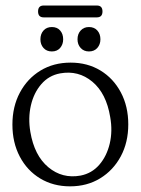

<svg xmlns="http://www.w3.org/2000/svg" viewBox="-20 -666 510 696"><path d="M236 -439Q297 -439 344 -410.5Q391 -382 418 -331.2Q445 -280.5 445 -215Q445 -150 417.8 -99.2Q390.5 -48.5 343 -19.5Q295.5 9.5 234 9.5Q173 9.5 125.8 -19Q78.5 -47.5 51.8 -98.2Q25 -149 25 -214.5Q25 -279.5 52 -330.2Q79 -381 126.5 -410Q174 -439 236 -439ZM272 -29.5Q313 -37.5 340 -68.8Q367 -100 377.8 -145.5Q388.5 -191 379.5 -241.5Q365.5 -327.5 314.8 -369.8Q264 -412 198 -400Q157 -392.5 129.8 -361Q102.5 -329.5 92 -284Q81.5 -238.5 90 -188Q104.5 -102 155.2 -59.8Q206 -17.5 272 -29.5ZM168 -479.5Q149 -479.5 137.8 -492Q126.5 -504.5 126.5 -523.5Q126.5 -543 137.8 -555.5Q149 -568 168 -568Q187 -568 198 -555.5Q209 -543 209 -523.5Q209 -505 198 -492.2Q187 -479.5 168 -479.5ZM302.5 -479.5Q284 -479.5 272.5 -492Q261 -504.5 261 -523.5Q261 -543 272.5 -555.5Q284 -568 302.5 -568Q321.5 -568 332.8 -555.5Q344 -543 344 -523.5Q344 -505 332.8 -492.2Q321.5 -479.5 302.5 -479.5ZM118 -624.5Q118 -646 138.5 -646H331Q351.5 -646 351.5 -624.5Q351.5 -603 331 -603H138.5Q118 -603 118 -624.5Z"/></svg>

Font: Fraunces 144pt S100 Light
Style: Regular
Weight: 300
Version: Version 1.000; ttfautohint (v1.8.3)